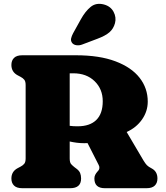

<svg xmlns="http://www.w3.org/2000/svg" viewBox="-20 -991 872 1011"><path d="M758 -456Q758 -405 728 -362Q698 -319 647 -296L735.5 -146Q745.5 -129.5 753.5 -121.2Q761.5 -113 779 -104Q809 -88 809 -51Q809 -27.5 795 -13.8Q781 0 751.5 0H532Q477 0 477 -51Q477 -62 481.5 -70.8Q486 -79.5 494 -88.5L498 -93Q502 -97.5 503.2 -105.2Q504.5 -113 499.5 -122.5L441 -237.5Q432.5 -237 423.5 -237Q403 -237 383.8 -239.5Q364.5 -242 347 -246V-157Q347 -135.5 354.5 -127Q362 -118.5 373 -110L383 -102.5Q397 -92 402 -79.8Q407 -67.5 407 -51Q407 0 349.5 0H97.5Q68 0 54 -13.8Q40 -27.5 40 -51Q40 -88 73 -105.5L89 -114Q100.5 -120 107.8 -128.8Q115 -137.5 115 -157V-543Q115 -562.5 107.8 -571.2Q100.5 -580 89 -586L73 -594.5Q40 -612 40 -649Q40 -672.5 54 -686.2Q68 -700 97.5 -700H379.5Q503.5 -700 587.8 -668.2Q672 -636.5 715 -581.5Q758 -526.5 758 -456ZM347 -605V-328.5Q357 -327 367.2 -326.5Q377.5 -326 389 -326Q453 -326 487 -359.2Q521 -392.5 521 -458Q521 -522 478.2 -563.5Q435.5 -605 366 -605ZM405.5 -889Q429 -931.5 457.5 -954.8Q486 -978 527 -967.5Q562.5 -958 578 -928.8Q593.5 -899.5 585.5 -869Q577.5 -839.5 556.2 -821Q535 -802.5 492 -786.5L412.5 -756.5Q398.5 -751 383.5 -752.8Q368.5 -754.5 360 -764.5Q351.5 -776 354.5 -789Q357.5 -802 365 -816Z"/></svg>

Font: Fraunces 9pt S100 Black
Style: Regular
Weight: 900
Version: Version 1.000; ttfautohint (v1.8.3)